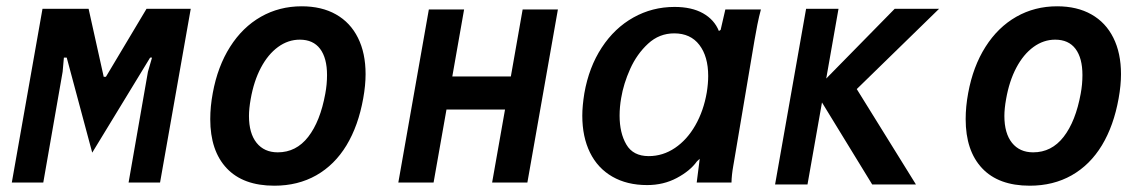

<svg xmlns="http://www.w3.org/2000/svg" viewBox="-20 -580 3640 610"><path d="M115 -552H261.5L309.5 -336H316.5L445.5 -552H586L488.5 0H388.5L450 -352L463 -397H457L273 -95L192 -397H183L179 -352L117.5 0H17.5Z M648 -201.5Q648 -241.5 656 -284.5Q671.5 -369 711 -431.2Q750.5 -493.5 809 -526.8Q867.5 -560 938.5 -560Q1002 -560 1047.5 -534.2Q1093 -508.5 1117.2 -460Q1141.5 -411.5 1141.5 -344.5Q1141.5 -309 1134 -267.5Q1118.5 -180.5 1080.8 -118.2Q1043 -56 984.8 -23Q926.5 10 851.5 10Q752.5 10 700.2 -45.5Q648 -101 648 -201.5ZM1013.5 -282.5Q1019 -312 1019 -341.5Q1019 -395.5 997 -424.8Q975 -454 932.5 -454Q895.5 -454 863.5 -430.8Q831.5 -407.5 809 -365Q786.5 -322.5 776.5 -265.5Q771 -235 771 -211.5Q771 -156.5 795.2 -126.2Q819.5 -96 862.5 -96Q921 -96 959.2 -145.2Q997.5 -194.5 1013.5 -282.5Z M1342.5 -550H1454.5L1417 -337H1603L1640.5 -550H1752.5L1655.5 0H1543.5L1584.5 -232H1398.5L1357.5 0H1245.5Z M1830 -212.5Q1830 -243 1836.5 -283.5Q1851 -366.5 1891.8 -428.8Q1932.5 -491 1992.5 -524.5Q2052.5 -558 2123 -558Q2177.5 -558 2213.5 -537.8Q2249.5 -517.5 2264 -481.5L2269.5 -485L2284.5 -550H2397.5Q2391.5 -528 2386.2 -501.5Q2381 -475 2377 -451.5L2312 -66.5L2309.5 -52Q2304.5 -24 2304 0H2193.5Q2198.5 -43 2201.5 -63L2203 -75.5L2194 -67Q2172.5 -37 2130.2 -14.5Q2088 8 2036 8Q1972 8 1925.5 -18.8Q1879 -45.5 1854.5 -95.2Q1830 -145 1830 -212.5ZM2225.5 -286.5Q2230 -314.5 2230 -338.5Q2230 -400.5 2202 -437.2Q2174 -474 2122 -474Q2074.5 -474 2039 -441.2Q2003.5 -408.5 1982.2 -361.2Q1961 -314 1953.5 -268.5Q1948.5 -240 1948.5 -212.5Q1948.5 -157.5 1970 -120.8Q1991.5 -84 2041 -84Q2086 -84 2124.5 -110Q2163 -136 2189.2 -182Q2215.5 -228 2225.5 -286.5Z M2591.5 -254.5 2545.5 6H2442.5L2541 -552H2644L2605 -330.5L2822.5 -552H2963.5L2702 -297L2890 6H2751Z M3048 -201.5Q3048 -241.5 3056 -284.5Q3071.5 -369 3111 -431.2Q3150.5 -493.5 3209 -526.8Q3267.5 -560 3338.5 -560Q3402 -560 3447.5 -534.2Q3493 -508.5 3517.2 -460Q3541.5 -411.5 3541.5 -344.5Q3541.5 -309 3534 -267.5Q3518.5 -180.5 3480.8 -118.2Q3443 -56 3384.8 -23Q3326.5 10 3251.5 10Q3152.5 10 3100.2 -45.5Q3048 -101 3048 -201.5ZM3413.5 -282.5Q3419 -312 3419 -341.5Q3419 -395.5 3397 -424.8Q3375 -454 3332.5 -454Q3295.5 -454 3263.5 -430.8Q3231.5 -407.5 3209 -365Q3186.5 -322.5 3176.5 -265.5Q3171 -235 3171 -211.5Q3171 -156.5 3195.2 -126.2Q3219.5 -96 3262.5 -96Q3321 -96 3359.2 -145.2Q3397.5 -194.5 3413.5 -282.5Z"/></svg>

Font: JuliaMono
Style: Bold Italic
Weight: 700
Italic angle: -9°
Monospace: yes
Designer: cormullion
Foundry: corm
Version: Version 0.057; ttfautohint (v1.8.4)